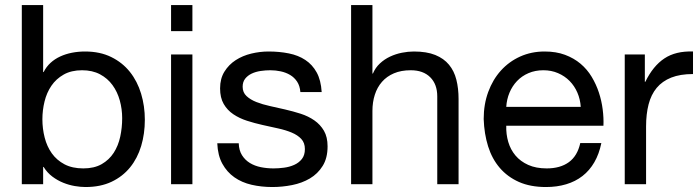

<svg xmlns="http://www.w3.org/2000/svg" viewBox="-20 -734 2781 765"><path d="M466.8 -263.2Q466.8 -299.3 457.3 -333.7Q447.8 -368.2 428.2 -395Q408.7 -421.9 378.4 -438Q348.1 -454.1 307.1 -454.1Q264.2 -454.1 233.9 -437Q203.6 -419.9 184.8 -392.3Q166 -364.7 157.5 -329.8Q148.9 -294.9 148.9 -258.8Q148.9 -221.2 158 -185.8Q167 -150.4 186.5 -123Q206.1 -95.7 237.1 -79.3Q268.1 -63 312 -63Q355.5 -63 385.3 -80.1Q415 -97.2 433.1 -125.2Q451.2 -153.3 459 -189.2Q466.8 -225.1 466.8 -263.2ZM151.9 -713.9V-446.8H153.8Q164.6 -468.3 181.4 -483.6Q198.2 -499 220 -509Q241.7 -519 266.8 -523.9Q292 -528.8 318.8 -528.8Q378.4 -528.8 423.1 -506.8Q467.8 -484.9 497.6 -447.5Q527.3 -410.2 542.2 -360.8Q557.1 -311.5 557.1 -256.8Q557.1 -201.2 542.5 -152.3Q527.8 -103.5 498.3 -67.1Q468.8 -30.8 424.6 -9.8Q380.4 11.2 320.8 11.2Q301.3 11.2 278.1 7.3Q254.9 3.4 231.9 -5.9Q209 -15.1 188.5 -30.5Q168 -45.9 153.8 -68.8H151.9V0H66.9V-713.9Z M746.6 -517.1V0H661.6V-517.1ZM661.6 -609.9V-713.9H746.6V-609.9Z M931.2 -163.1Q932.1 -134.8 944.3 -115.5Q956.5 -96.2 975.8 -84.5Q995.1 -72.8 1019.5 -67.9Q1043.9 -63 1069.8 -63Q1089.8 -63 1111.8 -65.9Q1133.8 -68.8 1152.3 -77.1Q1170.9 -85.4 1182.9 -100.6Q1194.8 -115.7 1194.8 -140.1Q1194.8 -165 1180.4 -180.4Q1166 -195.8 1142.1 -205.8Q1118.2 -215.8 1087.9 -222.4Q1057.6 -229 1025.9 -236.1Q994.1 -243.2 963.9 -252.9Q933.6 -262.7 909.7 -278.8Q885.7 -294.9 871.3 -319.8Q856.9 -344.7 856.9 -381.8Q856.9 -420.9 874.3 -448.7Q891.6 -476.6 919.2 -494.4Q946.8 -512.2 981.2 -520.5Q1015.6 -528.8 1049.8 -528.8Q1093.3 -528.8 1130.9 -521.2Q1168.5 -513.7 1196.5 -495.1Q1224.6 -476.6 1241.7 -445.6Q1258.8 -414.6 1261.7 -367.2H1176.8Q1174.8 -392.1 1163.8 -408.7Q1152.8 -425.3 1136 -435.3Q1119.1 -445.3 1098.6 -449.7Q1078.1 -454.1 1057.1 -454.1Q1038.1 -454.1 1018.3 -451.2Q998.5 -448.2 982.7 -440.7Q966.8 -433.1 956.8 -420.4Q946.8 -407.7 946.8 -388.2Q946.8 -365.7 962.2 -351.3Q977.5 -336.9 1001.7 -327.4Q1025.9 -317.9 1056.2 -311.3Q1086.4 -304.7 1115.7 -297.9Q1147.9 -290.5 1178.2 -280.8Q1208.5 -271 1232.4 -254.4Q1256.3 -237.8 1270.8 -212.9Q1285.2 -188 1285.2 -150.9Q1285.2 -104 1265.6 -72.8Q1246.1 -41.5 1214.6 -22.9Q1183.1 -4.4 1143.8 3.4Q1104.5 11.2 1064.9 11.2Q1021.5 11.2 982.4 2.2Q943.4 -6.8 913.8 -27.6Q884.3 -48.3 866 -81.5Q847.7 -114.7 845.7 -163.1Z M1463.9 -713.9V-440.9H1465.8Q1475.6 -464.4 1493.7 -481.2Q1511.7 -498 1534.2 -508.5Q1556.6 -519 1581.3 -523.9Q1606 -528.8 1628.9 -528.8Q1680.2 -528.8 1714.4 -514.9Q1748.5 -501 1769 -476.1Q1789.6 -451.2 1798.3 -416.5Q1807.1 -381.8 1807.1 -339.8V0H1722.2V-350.1Q1722.2 -398.4 1694.1 -426.3Q1666 -454.1 1616.7 -454.1Q1578.1 -454.1 1549.6 -441.9Q1521 -429.7 1502 -408Q1482.9 -386.2 1473.4 -356.4Q1463.9 -326.7 1463.9 -292V0H1378.9V-713.9Z M2376 -164.1Q2367.2 -120.6 2348.1 -87.6Q2329.1 -54.7 2300.8 -32.7Q2272.5 -10.7 2235.8 0.2Q2199.2 11.2 2155.3 11.2Q2093.3 11.2 2047.6 -9Q2002 -29.3 1971.2 -65.2Q1940.4 -101.1 1924.8 -150.9Q1909.2 -200.7 1907.2 -259.8Q1907.2 -318.4 1925.3 -367.7Q1943.4 -417 1975.8 -452.9Q2008.3 -488.8 2052.7 -508.8Q2097.2 -528.8 2149.9 -528.8Q2195.8 -528.8 2231.2 -515.6Q2266.6 -502.4 2293.2 -480Q2319.8 -457.5 2337.6 -427.7Q2355.5 -397.9 2366.2 -365.2Q2377 -332.5 2381.3 -298.3Q2385.7 -264.2 2384.3 -232.9H1997.1Q1996.1 -199.2 2005.1 -168.5Q2014.2 -137.7 2033.9 -114.3Q2053.7 -90.8 2084.7 -76.9Q2115.7 -63 2158.2 -63Q2212.4 -63 2246.6 -87.9Q2280.8 -112.8 2292 -164.1ZM2293.9 -308.1Q2292 -338.4 2280.5 -365Q2269 -391.6 2249.5 -411.4Q2230 -431.2 2203.4 -442.6Q2176.8 -454.1 2145 -454.1Q2112.3 -454.1 2085.7 -442.6Q2059.1 -431.2 2040 -411.1Q2021 -391.1 2010 -364.7Q1999 -338.4 1997.1 -308.1Z M2549.3 -517.1V-408.2H2551.3Q2582 -471.2 2627.2 -501.2Q2672.4 -531.2 2741.2 -528.8V-439Q2689.9 -439 2654.3 -424.8Q2618.7 -410.6 2596.4 -383.8Q2574.2 -356.9 2564.2 -318.1Q2554.2 -279.3 2554.2 -230V0H2469.2V-517.1Z"/></svg>

Font: XB Khoramshahr
Style: Regular
Weight: 400
Designer: Behnam
Foundry: Irmug
Version: Version 8.005 2009